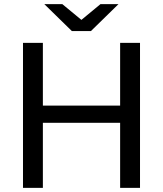

<svg xmlns="http://www.w3.org/2000/svg" viewBox="-20 -907 787 927"><path d="M91 0H187V-314H560V0H656V-700H560V-397H187V-700H91ZM327 -757H419L552 -887H465L373 -811L281 -887H194Z"/></svg>

Font: Chess Sans Medium
Style: Regular
Weight: 500
Designer: Wolf Bōese
Foundry: Wolf Bōese
Version: Version 7.223;Glyphs 3.3 (3306)